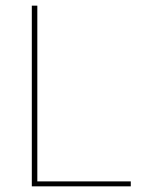

<svg xmlns="http://www.w3.org/2000/svg" viewBox="-20 -659 518 679"><path d="M112 0H92.5V-639H112ZM99 -17.5H442.5V0H99Z"/></svg>

Font: Anek Bangla Thin
Style: Regular
Weight: 250
Designer: Sulekha Rajkumar (Bangla), Yesha Goshar (Latin)
Foundry: Ek Type
Version: Version 1.003